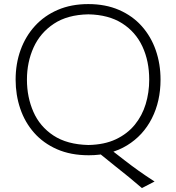

<svg xmlns="http://www.w3.org/2000/svg" viewBox="-20 -766 880 960"><path d="M689.5 174.3 752.9 141.6Q707.5 112.3 672.6 87.4Q637.7 62.5 605 37.1L504.9 -40.5L471.7 -3.4L558.1 66.4Q592.3 93.3 625.5 120.4Q658.7 147.5 689.5 174.3ZM421.9 -41Q315.4 -43.5 247.3 -88.4Q179.2 -133.3 147 -206.8Q114.7 -280.3 114.7 -367.7Q114.7 -455.1 147.9 -528.6Q181.2 -602.1 249.3 -647.2Q317.4 -692.4 421.9 -694.3Q522.9 -692.4 590.6 -649.4Q658.2 -606.4 692.1 -533.4Q726.1 -460.4 726.1 -367.7Q726.1 -303.7 708.5 -245.6Q690.9 -187.5 653.8 -142.1Q616.7 -96.7 559.3 -69.6Q502 -42.5 421.9 -41ZM423.8 10.3Q534.7 10.3 615.2 -39.1Q695.8 -88.4 739.3 -174.1Q782.7 -259.8 782.7 -367.7Q782.7 -446.3 758.8 -514.9Q734.9 -583.5 688.7 -635.3Q642.6 -687 575.2 -716.3Q507.8 -745.6 421.4 -745.6Q336.4 -745.6 269.3 -716.8Q202.1 -688 155 -636.5Q107.9 -585 83 -516.4Q58.1 -447.8 58.1 -367.7Q58.1 -291 81.3 -222.7Q104.5 -154.3 150.6 -102.1Q196.8 -49.8 265.1 -19.8Q333.5 10.3 423.8 10.3Z"/></svg>

Font: Pinar-VF-FD
Style: Regular
Weight: 300
Designer: Amin Abedi
Version: Version 3.0